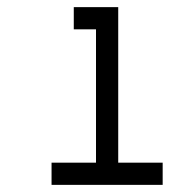

<svg xmlns="http://www.w3.org/2000/svg" viewBox="-20 -520 540 540"><path d="M437.5 0V-62.5H312.5V-500H187.5V-437.5H250Q250 -437.5 250 -62.5H125V0Z"/></svg>

Font: CalcUnifontExMono
Style: Regular
Weight: 500
Version: Version 15.0.06